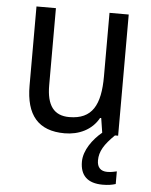

<svg xmlns="http://www.w3.org/2000/svg" viewBox="-54 -581 666 846"><g transform="rotate(5 279.5 -157.5)"><path d="M402 116C402 76 422 44 467 0H481V-536H396V-255C396 -129 361 -63 259 -63C191 -63 159 -106 159 -195V-536H73V-186C73 -56 128 10 245 10C307 10 365 -16 395 -71H400L410 -7C370 26 332 77 332 128C332 188 364 221 432 221C456 221 473 218 489 213V157C479 159 466 163 447 163C418 163 402 147 402 116Z"/></g></svg>

Font: Noto Sans Gurmukhi SemiCondensed
Style: Regular
Weight: 400
Width: 4
Designer: Jelle Bosma - Monotype Design Team
Foundry: Monotype Imaging Inc.
Version: Version 2.004